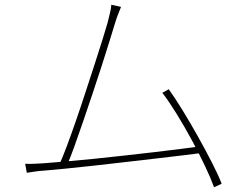

<svg xmlns="http://www.w3.org/2000/svg" viewBox="-20 -766 1040 809"><path d="M490 -737Q485 -723 478.5 -708Q472 -693 463 -663Q456 -640 442 -594.5Q428 -549 409.5 -491.5Q391 -434 370 -371.5Q349 -309 329 -250.5Q309 -192 292.5 -146.5Q276 -101 265 -76L231 -75Q243 -101 260.5 -147.5Q278 -194 298.5 -253Q319 -312 339.5 -375Q360 -438 379 -496Q398 -554 412 -599.5Q426 -645 433 -669Q441 -701 444.5 -716Q448 -731 449 -746ZM691 -390Q717 -354 749.5 -301Q782 -248 814.5 -190Q847 -132 873.5 -80Q900 -28 914 8L882 23Q869 -13 844 -66Q819 -119 787.5 -177Q756 -235 723.5 -287.5Q691 -340 664 -375ZM163 -78Q200 -81 254.5 -85.5Q309 -90 373 -96.5Q437 -103 503 -110.5Q569 -118 630.5 -125Q692 -132 741.5 -138.5Q791 -145 820 -149L835 -122Q803 -118 751 -111.5Q699 -105 636.5 -98Q574 -91 507 -83Q440 -75 375.5 -68Q311 -61 256.5 -55.5Q202 -50 165 -47Q146 -46 129.5 -43.5Q113 -41 93 -38L86 -76Q106 -75 125 -76Q144 -77 163 -78Z"/></svg>

Font: Noto Sans JP Thin Thin
Style: Regular
Weight: 250
Version: Version 2.004-H2;hotconv 1.0.118;makeotfexe 2.5.65603